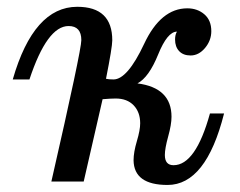

<svg xmlns="http://www.w3.org/2000/svg" viewBox="-20 -521 690 551"><path d="M284.2 -294.9Q292 -293 305.7 -293Q345.7 -293 393.6 -395Q441.4 -497.1 517.6 -497.1Q546.4 -497.1 566.4 -480Q586.4 -462.9 586.4 -431.6Q586.4 -404.8 568.4 -383.3Q550.3 -361.8 526.9 -361.8Q505.9 -361.8 494.1 -374.3Q482.4 -386.7 482.4 -407.7Q482.4 -421.4 487.8 -430.2Q460.4 -430.2 433.8 -364.5Q407.2 -298.8 374.5 -281.7Q472.2 -269 472.2 -186Q472.2 -163.6 462.6 -129.2Q453.1 -94.7 453.1 -76.2Q453.1 -46.9 478 -46.9Q541.5 -46.9 582.5 -195.3H623Q571.3 9.8 460.9 9.8Q364.3 9.8 363.3 -61Q363.3 -84 372.8 -116Q382.3 -147.9 382.3 -167Q382.3 -199.2 363.5 -218.8Q344.7 -238.3 312 -238.3Q298.3 -238.3 274.4 -236.3L220.2 0H127.4Q213.4 -376.5 213.4 -405.8Q213.4 -446.3 176.8 -446.3Q115.2 -446.3 64.5 -293H16.6Q76.7 -501.5 201.7 -501.5Q302.2 -501.5 302.2 -405.3Q302.2 -385.7 284.2 -294.9Z"/></svg>

Font: Munson
Style: Italic
Weight: 400
Italic angle: -12°
Designer: Paul James MIller
Foundry: High-Logic / Made with FontCreator
Version: Version 2.10;May 5, 2019;FontCreator 11.5.0.2430 64-bit